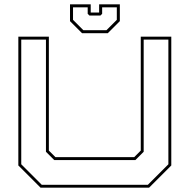

<svg xmlns="http://www.w3.org/2000/svg" viewBox="-20 -870 879 890"><path d="M168 0 65 -103V-700H206.5V-172L237 -141.5H602L632.5 -172V-700H774V-103L671 0ZM173.5 -13.5H665.5L760.5 -108.5V-686.5H646V-166.5L607.5 -128H231.5L193 -166.5V-686.5H78.5V-108.5ZM360.5 -716 304.5 -772V-850H400.5V-812H439.5V-850H535.5V-772L479.5 -716ZM366.5 -730H473.5L521.5 -778V-836H453.5V-806L445.5 -798H394.5L386.5 -806V-836H318.5V-778Z"/></svg>

Font: Tourney Expanded Thin
Style: Regular
Weight: 100
Width: 7
Designer: Tyler Finck
Foundry: Etcetera Type Co
Version: Version 1.010; ttfautohint (v1.8.3)